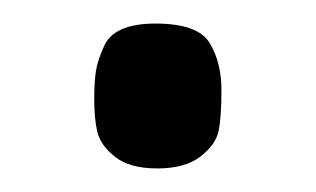

<svg xmlns="http://www.w3.org/2000/svg" viewBox="-20 -400 268 163"><path d="M68 -360Q76 -380 112 -380Q148 -380 158 -363.5Q168 -347 168 -323.5Q168 -300 165.5 -288.5Q163 -277 150 -267Q137 -257 113.5 -257Q90 -257 77.5 -267Q65 -277 62.5 -288.5Q60 -300 60 -315.5Q60 -331 61.5 -340Q63 -349 68 -360Z"/></svg>

Font: Sintony
Style: Regular
Weight: 400
Version: Version 001.001